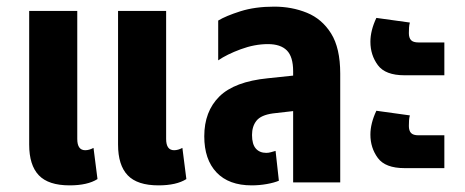

<svg xmlns="http://www.w3.org/2000/svg" viewBox="-20 -550 1401 579"><path d="M190 9Q126 9 97 -21.5Q68 -52 68 -114V-517H213V-131Q213 -97 237 -97Q249 -97 262 -104L274 -10Q244 9 190 9ZM458 9Q394 9 365 -21.5Q336 -52 336 -114V-517H481V-131Q481 -97 505 -97Q517 -97 530 -104L542 -10Q512 9 458 9Z M739 9Q670 9 633 -30Q596 -69 596 -139Q596 -214 641.5 -259Q687 -304 788 -314L864 -322V-335Q864 -379 845 -398Q826 -417 788 -417Q748 -417 706 -401.5Q664 -386 638 -368V-488Q661 -502 705 -516Q749 -530 807 -530Q860 -530 905.5 -511.5Q951 -493 978.5 -449Q1006 -405 1006 -328V0H864V-215L803 -208Q767 -203 753.5 -186Q740 -169 740 -143Q740 -115 751.5 -102Q763 -89 783 -89Q790 -89 797 -91Q804 -93 811 -95L821 -5Q807 1 784.5 5Q762 9 739 9Z M1200 -323Q1142 -323 1119.5 -353.5Q1097 -384 1097 -424Q1097 -458 1115 -496L1216 -482Q1214 -475 1213.5 -467Q1213 -459 1213 -450Q1213 -436 1219.5 -429Q1226 -422 1242 -422H1320V-323ZM1200 -43Q1142 -43 1119.5 -73.5Q1097 -104 1097 -144Q1097 -178 1115 -216L1216 -202Q1214 -195 1213.5 -187Q1213 -179 1213 -170Q1213 -156 1219.5 -149Q1226 -142 1242 -142H1320V-43Z"/></svg>

Font: Noto Sans Thai UI ExtCond ExtBd
Style: Regular
Weight: 800
Width: 2
Designer: Monotype Design Team
Foundry: Monotype Imaging Inc.
Version: Version 2.000